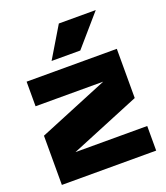

<svg xmlns="http://www.w3.org/2000/svg" viewBox="-130 -790 761 880"><g transform="rotate(-20 250.0 -350.0)"><path d="M130 -120H480V0H20V-240L360 -380H30V-500H470V-260ZM170 -550 260 -700H440L310 -550Z"/></g></svg>

Font: Fivo Sans Modern Heavy
Style: Regular
Weight: 900
Designer: Alexander Slobzheninov
Foundry: Alexander Slobzheninov
Version: 1.0